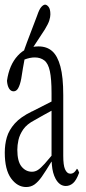

<svg xmlns="http://www.w3.org/2000/svg" viewBox="-25 -793 364 808"><path d="M209 -40.5Q196.3 -64 193.4 -98.6Q192.9 -110.8 191.9 -113.3Q166 -70.8 150.9 -49.3Q135.7 -27.8 120.4 -16.8Q105 -5.9 85 -5.9Q48.3 -5.9 21.7 -42.2Q-4.9 -78.6 -4.9 -150.9Q-4.9 -185.5 3.9 -215.6Q12.7 -245.6 37.1 -273.2Q61.5 -300.8 108.9 -323.7Q108.9 -328.6 109.4 -323.7Q154.3 -347.2 191.9 -365.7Q191.9 -388.7 191.9 -401.4Q191.9 -460.9 184.8 -493.7Q177.7 -526.4 161.4 -538.8Q145 -551.3 121.1 -551.3Q101.6 -551.3 78.1 -542.5Q71.3 -507.3 64.5 -462.4Q59.6 -436 51.3 -421.4Q43.9 -408.7 32.2 -408.7Q20.5 -408.7 13.2 -420.4Q5.9 -432.1 4.4 -453.1Q13.7 -519.5 49.6 -558.6Q85.4 -597.7 136.7 -597.7Q172.4 -597.7 194.8 -577.6Q217.3 -557.6 229.2 -513.2Q241.2 -468.8 241.2 -393.1Q241.2 -270 241.2 -137.2Q241.2 -97.7 248.5 -81.1Q256.8 -62 271 -62Q282.7 -62 290.5 -71.3Q294.9 -76.2 298.8 -83Q303.7 -79.6 308.1 -66.4Q296.4 -34.2 282.5 -22.2Q268.6 -10.3 252 -10.3Q225.6 -10.3 209 -40.5ZM163.1 -104Q174.3 -116.7 191.9 -137.7V-327.1Q175.3 -318.4 159.4 -309.3Q143.6 -300.3 120.1 -287.1Q87.4 -270 72.5 -248Q57.6 -226.1 52.7 -204.1Q47.9 -182.1 47.9 -162.6Q47.9 -113.8 65.7 -92Q83.5 -70.3 109.4 -70.3Q122.6 -70.3 134 -77.4Q145.5 -84.5 163.1 -104ZM187 -732.4Q187 -721.7 182.6 -707.3Q178.2 -692.9 163.6 -668.9Q123 -606.9 107.9 -584Q95.2 -563.5 82.5 -544.9L69.8 -561Q78.6 -588.9 88.4 -614.7L109.4 -669.9L131.3 -727.5Q140.1 -753.9 148.9 -763.7Q157.7 -773.4 164.8 -773.4Q171.9 -773.4 179.4 -764.2Q187 -754.9 187 -732.4Z"/></svg>

Font: Scarab Serif
Style: Condensed-Light
Weight: 300
Designer: John Roberts
Foundry: Scarab
Version: 1.0